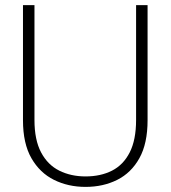

<svg xmlns="http://www.w3.org/2000/svg" viewBox="-20 -720 668 752"><path d="M315 12Q247 12 191.5 -15.5Q136 -43 103 -100.5Q70 -158 70 -249V-700H115V-250Q115 -172 141 -123Q167 -74 212.5 -51.5Q258 -29 315 -29Q374 -29 418.5 -51.5Q463 -74 488 -123Q513 -172 513 -250V-700H558V-249Q558 -158 526 -100.5Q494 -43 439 -15.5Q384 12 315 12Z"/></svg>

Font: DM Sans 16pt ExtraLight
Style: Regular
Weight: 250
Version: Version 4.004;gftools[0.9.30]